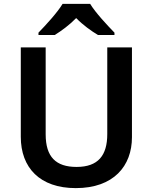

<svg xmlns="http://www.w3.org/2000/svg" viewBox="-20 -958 787 988"><path d="M444 -938H302C275 -893 215 -828 178 -790V-778H262C297 -800 337 -829 372 -865C407 -829 449 -799 484 -778H569V-790C533 -827 471 -893 444 -938ZM659 -252V-714H532V-268C532 -158 485 -99 374 -99C268 -99 215 -150 215 -267V-714H87V-254C87 -95 185 10 370 10C565 10 659 -104 659 -252Z"/></svg>

Font: Noto Sans Telugu SemiBold
Style: Regular
Weight: 600
Designer: Jelle Bosma - Monotype Design Team
Foundry: Monotype Imaging Inc.
Version: Version 2.005